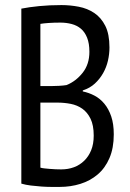

<svg xmlns="http://www.w3.org/2000/svg" viewBox="-20 -728 511 756"><path d="M411 -541Q411 -515 405 -489Q399 -463 386 -440Q373 -417 353.5 -399Q334 -381 306 -372V-368Q330 -363 352 -351.5Q374 -340 391 -319.5Q408 -299 418 -269.5Q428 -240 428 -199Q428 -145 411 -105.5Q394 -66 364.5 -41Q335 -16 296.5 -4Q258 8 215 8Q201 8 182.5 8Q164 8 143 6.5Q122 5 101.5 2.5Q81 0 64 -5V-694Q94 -700 134.5 -704Q175 -708 222 -708Q256 -708 290 -701.5Q324 -695 351 -677Q378 -659 394.5 -626.5Q411 -594 411 -541ZM221 -61Q248 -61 271 -69.5Q294 -78 311.5 -95Q329 -112 339 -136.5Q349 -161 349 -194Q349 -235 336.5 -260.5Q324 -286 304 -300Q284 -314 258.5 -319Q233 -324 206 -324H139V-68Q145 -66 154.5 -65Q164 -64 175.5 -63Q187 -62 199 -61.5Q211 -61 221 -61ZM180 -389Q194 -389 212 -390Q230 -391 242 -393Q279 -408 305.5 -441.5Q332 -475 332 -524Q332 -557 323 -579.5Q314 -602 298.5 -615Q283 -628 262 -633.5Q241 -639 218 -639Q192 -639 171 -637.5Q150 -636 139 -634V-389Z"/></svg>

Font: PT Sans Narrow
Style: Regular
Weight: 400
Width: 3
Designer: A.Korolkova, O.Umpeleva, V.Yefimov
Foundry: ParaType Ltd
Version: Version 2.003W OFL